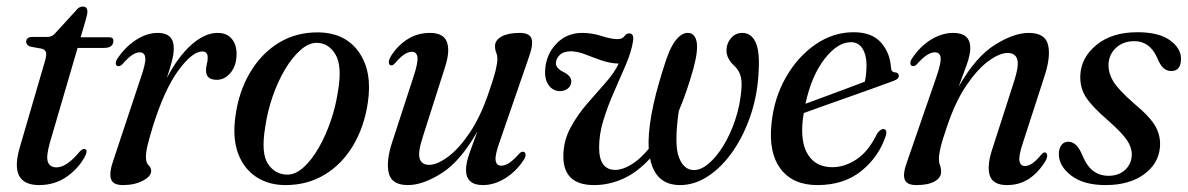

<svg xmlns="http://www.w3.org/2000/svg" viewBox="-20 -540 3520 569"><path d="M105 -395.5 69 -402Q57.5 -407 57.5 -416Q57.5 -430.5 76.5 -430.5H120.5Q135 -430.5 145 -443L205 -508.5Q213.5 -520.5 225 -520.5Q239 -520.5 239 -506Q239 -496.5 233.5 -479L219 -429.5H304.5Q316 -429.5 316 -419Q316 -398 288 -398H210L128 -118Q116 -76 122 -60Q128 -44 147.5 -44Q177.5 -44 215.5 -90Q225 -100 231 -98.5Q240 -96.5 234.5 -82Q217 -45 180.5 -18.2Q144 8.5 96 8.5Q4 8.5 40 -108L111.5 -353Q118 -374 116.8 -382.8Q115.5 -391.5 105 -395.5Z M329.5 -344Q324 -345 323.2 -351.2Q322.5 -357.5 327.5 -365.5Q350.5 -400.5 382.8 -421.5Q415 -442.5 447.5 -442.5Q495 -442.5 495 -397Q495 -380.5 489.8 -360Q484.5 -339.5 474.5 -309Q509 -374 548.2 -408.2Q587.5 -442.5 625 -442.5Q653 -442.5 667.8 -423.8Q682.5 -405 681 -374Q679 -342 662 -322.8Q645 -303.5 622.5 -303.5Q590.5 -303.5 590.5 -331Q590.5 -341 593 -350Q595.5 -359 595.5 -369.5Q595.5 -387.5 579.5 -387.5Q550 -387.5 508.8 -331.5Q467.5 -275.5 433 -165.5Q422.5 -130.5 417.5 -110.2Q412.5 -90 412.5 -75Q412.5 -57.5 420.2 -50.2Q428 -43 428 -33.5Q428 -17.5 403.5 -4.5Q379 8.5 344 8.5Q314 8.5 308.5 -10.5Q303 -29.5 317.5 -69.5L398 -312Q412.5 -353.5 410.5 -369.2Q408.5 -385 394 -385Q384.5 -385 372.5 -377.5Q360.5 -370 341.5 -348.5Q334.5 -342.5 329.5 -344Z M924.5 -444Q1004 -442.5 1044 -385Q1084 -327.5 1070 -235.5Q1059.5 -164.5 1026.8 -109.2Q994 -54 942.8 -22.8Q891.5 8.5 826 8.5Q775.5 8.5 738.5 -16.2Q701.5 -41 685 -87Q668.5 -133 678 -197.5Q688 -270 721.8 -326.2Q755.5 -382.5 807.2 -413.8Q859 -445 924.5 -444ZM832 -22.5Q855.5 -22.5 879.5 -44Q903.5 -65.5 924.2 -101.5Q945 -137.5 960 -181.2Q975 -225 981.5 -269Q994.5 -344 974.5 -378Q954.5 -412 920.5 -413Q896.5 -414 871.8 -392.8Q847 -371.5 825.2 -335.2Q803.5 -299 788 -254.2Q772.5 -209.5 766 -163.5Q753 -86 774.2 -54.2Q795.5 -22.5 832 -22.5Z M1531.5 -90Q1537 -89 1537.5 -82.2Q1538 -75.5 1533 -67.5Q1510.5 -32.5 1477.8 -12Q1445 8.5 1411 8.5Q1361 8.5 1361 -37Q1361 -56.5 1371.2 -85.8Q1381.5 -115 1395 -151Q1345.5 -63 1289.5 -27.2Q1233.5 8.5 1189 8.5Q1140.5 8.5 1132 -27.5Q1123.5 -63.5 1143.5 -122.5L1207 -317.5Q1219.5 -356.5 1217 -371.5Q1214.5 -386.5 1200.5 -386.5Q1190.5 -386.5 1178.8 -379.2Q1167 -372 1151 -353Q1143 -344.5 1138.5 -346.5Q1133.5 -347 1132.5 -353.8Q1131.5 -360.5 1137 -371Q1156 -403 1186.2 -422.8Q1216.5 -442.5 1254 -442.5Q1294 -442.5 1304.2 -416Q1314.5 -389.5 1299 -341.5L1233 -134.5Q1218 -88 1223.8 -69.8Q1229.5 -51.5 1252 -51.5Q1275 -51.5 1307 -74.8Q1339 -98 1371.8 -146.2Q1404.5 -194.5 1429.5 -269Q1444.5 -312.5 1449.2 -333Q1454 -353.5 1454 -365Q1454 -376 1450.5 -384.2Q1447 -392.5 1447 -403.5Q1447 -421 1466.5 -431.8Q1486 -442.5 1520 -442.5Q1549.5 -442.5 1555.2 -425.5Q1561 -408.5 1547.5 -371L1461.5 -122Q1446.5 -80.5 1448.8 -64.8Q1451 -49 1465.5 -49Q1475.5 -49 1487.8 -56.2Q1500 -63.5 1519 -85Q1526.5 -92 1531.5 -90Z M2019.5 -442.5Q2039.5 -441.5 2044.5 -416.2Q2049.5 -391 2035 -337Q2015.5 -267 1991.5 -211Q1977.5 -111.5 1992 -73.8Q2006.5 -36 2036.5 -36Q2057.5 -36 2080.2 -55.2Q2103 -74.5 2123.5 -107.8Q2144 -141 2158.5 -183.8Q2173 -226.5 2177 -273Q2179.5 -302 2173.8 -318Q2168 -334 2157.5 -343.5Q2132 -366.5 2133 -392.5Q2133.5 -412.5 2146.8 -427.5Q2160 -442.5 2180 -442.5Q2205 -442.5 2218.2 -416.8Q2231.5 -391 2228.5 -334Q2226 -263.5 2205.5 -201.5Q2185 -139.5 2152.2 -92.2Q2119.5 -45 2079 -18.2Q2038.5 8.5 1995.5 8.5Q1922 8.5 1906.5 -70.5Q1869 -29.5 1827 -10.5Q1785 8.5 1740.5 8.5Q1648.5 8.5 1649.5 -78.5Q1650 -122.5 1670.2 -160.5Q1690.5 -198.5 1719 -231.5Q1747.5 -264.5 1774 -294.2Q1800.5 -324 1813.5 -351.5Q1787 -352.5 1762 -361.2Q1737 -370 1714.5 -378.8Q1692 -387.5 1672.5 -388Q1650.5 -388 1639.2 -377.5Q1628 -367 1627.5 -353.5Q1626.5 -339 1648 -327.5Q1673.5 -315.5 1673 -298.5Q1672.5 -285.5 1663 -277.8Q1653.5 -270 1639.5 -270Q1619.5 -270 1606.8 -286.5Q1594 -303 1595.5 -332Q1598 -378 1628.5 -410.2Q1659 -442.5 1705.5 -442.5Q1734 -442.5 1763 -433.2Q1792 -424 1810 -424Q1824.5 -424 1830.5 -432.8Q1836.5 -441.5 1845.5 -441Q1859.5 -440.5 1856 -417.5Q1851 -386.5 1835 -348.8Q1819 -311 1800.5 -269.5Q1782 -228 1768.8 -185.8Q1755.5 -143.5 1755.5 -103Q1755.5 -36.5 1803.5 -36.5Q1824.5 -36.5 1850.2 -51.8Q1876 -67 1902.5 -99Q1900 -141 1910.5 -200.2Q1921 -259.5 1946 -337.5Q1963.5 -396.5 1982 -420Q2000.5 -443.5 2019.5 -442.5Z M2605.5 -139Q2585.5 -76.5 2533.5 -34Q2481.5 8.5 2402.5 8.5Q2329.5 8.5 2293.2 -39.8Q2257 -88 2266.5 -174.5Q2274 -249.5 2309 -310.8Q2344 -372 2396.5 -408.2Q2449 -444.5 2510 -444.5Q2564 -444.5 2591 -413.8Q2618 -383 2620.5 -339Q2621.5 -326 2633 -325.5Q2642 -324.5 2643.5 -317.5Q2645.5 -306.5 2627.5 -300Q2611 -294 2578.5 -282.2Q2546 -270.5 2506.5 -256.5Q2467 -242.5 2428.8 -229Q2390.5 -215.5 2362 -205Q2360.5 -197 2359.5 -188.5Q2351 -118 2374.8 -81.2Q2398.5 -44.5 2446.5 -44.5Q2483.5 -44.5 2519 -68.2Q2554.5 -92 2579.5 -144.5Q2590.5 -159 2599 -157.5Q2610 -155.5 2605.5 -139ZM2502 -415Q2462 -415 2423.5 -365.2Q2385 -315.5 2367 -232.5Q2394 -242.5 2426.8 -254.5Q2459.5 -266.5 2490.5 -278.2Q2521.5 -290 2543 -298Q2547.5 -317 2548 -346Q2548 -377 2536 -396Q2524 -415 2502 -415Z M2684.5 -344.5Q2678.5 -345 2678 -352Q2677.5 -359 2683 -367Q2706.5 -402.5 2739 -422.5Q2771.5 -442.5 2805 -442.5Q2855.5 -442.5 2855.5 -397.5Q2855.5 -378 2845 -348.5Q2834.5 -319 2821 -283Q2871 -371 2927.8 -406.8Q2984.5 -442.5 3029 -442.5Q3077.5 -442.5 3086 -406.8Q3094.5 -371 3074.5 -311.5L3011.5 -117Q2998.5 -78 3001.2 -63Q3004 -48 3017.5 -48Q3027 -48 3038.2 -55Q3049.5 -62 3066.5 -82.5Q3073 -89.5 3077.5 -88Q3082 -87 3083.2 -80.8Q3084.5 -74.5 3079 -64Q3058 -29 3029.5 -10.2Q3001 8.5 2964.5 8.5Q2924 8.5 2914 -18Q2904 -44.5 2919 -93L2985.5 -299.5Q3000.5 -346.5 2994.5 -364.8Q2988.5 -383 2966 -383Q2942.5 -383 2910 -359.5Q2877.5 -336 2844.5 -287.8Q2811.5 -239.5 2786.5 -165Q2771.5 -121.5 2767 -101.2Q2762.5 -81 2762.5 -69.5Q2762.5 -58 2765.8 -50Q2769 -42 2769 -31Q2769 -13 2749.5 -2.2Q2730 8.5 2696 8.5Q2666.5 8.5 2660.8 -8.8Q2655 -26 2669 -63L2755 -312Q2769.5 -353.5 2767.5 -369.2Q2765.5 -385 2750.5 -385Q2740 -385 2727.5 -377.2Q2715 -369.5 2697.5 -350Q2690.5 -342.5 2684.5 -344.5Z M3264.5 -19Q3296 -19 3315 -37.2Q3334 -55.5 3334 -82Q3334.5 -102.5 3320.2 -124Q3306 -145.5 3265 -182Q3216.5 -223.5 3198.2 -252Q3180 -280.5 3181.5 -317Q3184 -370 3229.8 -407.2Q3275.5 -444.5 3350.5 -444.5Q3414 -444.5 3446.8 -421Q3479.5 -397.5 3480 -366.5Q3480 -329.5 3451 -329.5Q3438 -329.5 3428 -338.2Q3418 -347 3408.5 -370.5Q3386.5 -418 3342 -418Q3308 -418 3286.8 -397.8Q3265.5 -377.5 3265 -346.5Q3265 -323 3279 -299.2Q3293 -275.5 3339.5 -234.5Q3389.5 -193 3405 -164.2Q3420.5 -135.5 3417.5 -103Q3413 -54 3369.5 -22.8Q3326 8.5 3256.5 8.5Q3191 8.5 3154.2 -20Q3117.5 -48.5 3118 -84Q3118 -100 3125.5 -110Q3133 -120 3146.5 -120Q3172 -120 3188.5 -77.5Q3202.5 -45.5 3221.5 -32.2Q3240.5 -19 3264.5 -19Z"/></svg>

Font: Fraunces 144pt S050
Style: Italic
Weight: 400
Italic angle: -16°
Version: Version 1.000; ttfautohint (v1.8.3)